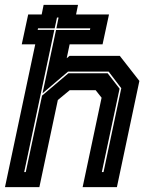

<svg xmlns="http://www.w3.org/2000/svg" viewBox="-36 -770 636 790"><path d="M-15.5 0 109 -587.5H53.5L80 -710.5H135.5L143.5 -750H285L277 -710.5H412.5L386 -587.5H250.5L238.5 -530.5L250 -540H457L537.5 -437L445 0H304L382 -368L357.5 -399H251L202 -358.5L126 0ZM63.5 -62H70L137 -376.5L245.5 -468.5H407L456 -405L383 -62H390L463 -407L411 -475.5H244L139 -386L194.5 -646.5H334L335.5 -653.5H196L205 -698H198.5L189 -653.5H120.5L119 -647H187.5Z"/></svg>

Font: Tourney Condensed ExtraBold
Style: Italic
Weight: 800
Width: 3
Italic angle: -12°
Designer: Tyler Finck
Foundry: Etcetera Type Co
Version: Version 1.010; ttfautohint (v1.8.3)